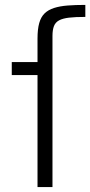

<svg xmlns="http://www.w3.org/2000/svg" viewBox="-20 -763 368 783"><path d="M133 0V-457H28V-510H133V-606Q133 -644 140 -669Q147 -694 162 -708.5Q177 -723 200.5 -730.5Q224 -738 255.5 -740.5Q287 -743 328 -743V-694Q287 -694 261.5 -691Q236 -688 221 -680Q206 -672 200 -656.5Q194 -641 194 -616V0Z"/></svg>

Font: Saira Thin Light
Style: Regular
Weight: 300
Version: Version 1.101